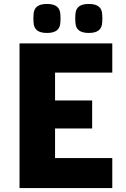

<svg xmlns="http://www.w3.org/2000/svg" viewBox="-20 -953 640 973"><path d="M549 -733H79V0H549V-152H259V-302H447V-444H259V-585H549ZM150 -841C151 -806 170 -786 218 -786C266 -786 285 -806 286 -841C287 -855 287 -864 286 -878C285 -913 266 -933 218 -933C170 -933 151 -913 150 -878C149 -864 149 -855 150 -841ZM362 -841C363 -806 382 -786 430 -786C478 -786 497 -806 498 -841C499 -855 499 -864 498 -878C497 -913 478 -933 430 -933C382 -933 363 -913 362 -878C361 -864 361 -855 362 -841Z"/></svg>

Font: Kreadon Extra Bold
Style: Regular
Weight: 800
Designer: kohakuno
Foundry: StudioGnu
Version: Version 1.000;Glyphs 3.1.2 (3151)